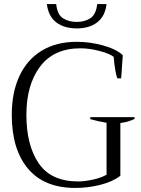

<svg xmlns="http://www.w3.org/2000/svg" viewBox="-20 -916 694 946"><path d="M211 -896H257Q262 -844 290.5 -826Q319 -808 358 -808Q397 -808 425 -826Q453 -844 459 -896H505Q498 -836 459 -806Q420 -776 358 -776Q296 -776 257 -806Q218 -836 211 -896ZM38 -350Q38 -461 76 -542Q114 -623 186 -666.5Q258 -710 358 -710Q424 -710 488.5 -692Q553 -674 585 -644L577 -530H558Q547 -559 540 -636Q520 -652 470 -665Q420 -678 377 -678Q245 -678 177.5 -588Q110 -498 110 -350Q110 -200 171 -111Q232 -22 365 -22Q395 -22 435.5 -30.5Q476 -39 505 -55V-311Q458 -319 425 -329V-339H643V-330Q610 -314 573 -310V-50Q536 -21 475 -5.5Q414 10 351 10Q198 10 118 -85Q38 -180 38 -350Z"/></svg>

Font: Trirong Light
Style: Regular
Weight: 300
Designer: Katatrad Team
Foundry: CadsonDemak
Version: Version 1.001